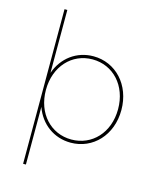

<svg xmlns="http://www.w3.org/2000/svg" viewBox="-134 -835 925 1123"><g transform="rotate(15 328.0 -274.0)"><path d="M351 3C485 3 589 -105 589 -258C589 -411 485 -520 351 -520C249 -520 166 -458 132 -361V-742H115V194H132V-155C166 -59 249 3 351 3ZM350 -16C226 -16 132 -115 132 -258C132 -401 226 -501 350 -501C475 -501 569 -401 569 -258C569 -115 475 -16 350 -16Z"/></g></svg>

Font: Chess Sans Thin
Style: Regular
Weight: 100
Designer: Wolf Bōese
Foundry: Wolf Bōese
Version: Version 7.223;Glyphs 3.3 (3306)